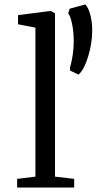

<svg xmlns="http://www.w3.org/2000/svg" viewBox="-20 -842 434 862"><path d="M57 0ZM139 -49V-718L61 -733V-774L208 -793L227 -782V-49L313 -39V0H57V-39ZM294 -537Q311 -597 311 -657Q311 -699 303.5 -735Q296 -771 286 -782L293 -803L363 -822Q377 -808 385.5 -775.5Q394 -743 394 -707Q394 -648 376 -589Q358 -530 333 -507L295 -525Z"/></svg>

Font: Martel
Style: Regular
Weight: 400
Designer: Dan Reynolds
Foundry: Dan Reynolds
Version: Version 1.001; ttfautohint (v1.1) -l 5 -r 5 -G 72 -x 0 -D la